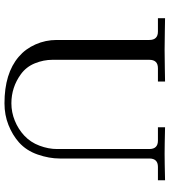

<svg xmlns="http://www.w3.org/2000/svg" viewBox="31 -785 768 870"><g transform="rotate(90 415.0 -350.0)"><path d="M62.5 -681.6V-713.9Q64.5 -713.9 122.6 -712.9Q180.7 -711.9 206.1 -711.9Q231.4 -711.9 289.6 -712.9Q347.7 -713.9 349.6 -713.9V-681.6H289.1Q251 -681.6 251 -642.6V-203.1Q251 -163.6 266.8 -124.3Q282.7 -85 316.4 -60.5Q375.5 -17.6 448.2 -17.6Q488.8 -17.6 527.1 -33.2Q565.4 -48.8 594.7 -76.2Q625 -104.5 640.1 -145Q655.3 -185.5 655.3 -224.6V-642.6Q655.3 -681.6 617.2 -681.6H556.6V-713.9Q559.1 -713.9 580.3 -713.4Q601.6 -712.9 629.6 -712.4Q657.7 -711.9 676.8 -711.9Q695.8 -711.9 723.9 -712.4Q752 -712.9 773.2 -713.4Q794.4 -713.9 796.9 -713.9V-681.6H736.3Q698.2 -681.6 698.2 -642.6V-236.3Q698.2 -189 680.4 -137.2Q662.6 -85.4 625 -51.8Q591.8 -22.5 546.4 -4.4Q501 13.7 448.2 13.7Q312.5 13.7 237.3 -50.8Q201.2 -81.5 181.2 -127Q161.1 -172.4 161.1 -222.7V-642.6Q161.1 -681.6 123 -681.6Z"/></g></svg>

Font: Theano Old Style
Style: Regular
Weight: 400
Designer: Alexey Kryukov
Version: Version 2.00